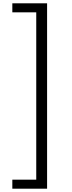

<svg xmlns="http://www.w3.org/2000/svg" viewBox="-20 -880 434 1160"><path d="M54.5 260H264.5V-860H54.5V-805.5H199V205.5H54.5Z"/></svg>

Font: Spartan
Style: Regular
Weight: 400
Designer: Matt Bailey, Mirko Velimirovic
Foundry: Matt Bailey
Version: Version 1.003; ttfautohint (v1.8.3)